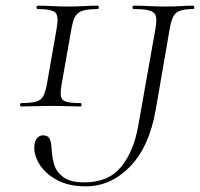

<svg xmlns="http://www.w3.org/2000/svg" viewBox="-20 -645 706 678"><path d="M283 13Q221 13 179 -10.5Q137 -34 117 -69Q97 -104 102 -136Q104 -151 112.5 -159Q121 -167 131 -167Q146 -167 152 -159.5Q158 -152 160 -139.5Q162 -127 163 -111Q164 -89 171.5 -63.5Q179 -38 203.5 -19.5Q228 -1 278 -1Q363 -1 407.5 -55.5Q452 -110 468 -200L529 -544Q534 -573 530.5 -587.5Q527 -602 509 -607.5Q491 -613 451 -613Q448 -613 448 -619Q448 -625 451 -625Q477 -625 506 -623.5Q535 -622 566 -622Q595 -622 619 -623.5Q643 -625 662 -625Q666 -625 666 -619Q666 -613 662 -613Q632 -613 615.5 -607Q599 -601 591.5 -586Q584 -571 579 -542L530 -258Q507 -126 439 -56.5Q371 13 283 13ZM55 -269Q51 -269 51 -275Q51 -281 55 -281Q89 -281 107 -286Q125 -291 133 -306Q141 -321 146 -350L180 -544Q188 -587 176 -600Q164 -613 113 -613Q109 -613 109 -619Q109 -625 113 -625Q136 -625 163 -623.5Q190 -622 219 -622Q251 -622 277.5 -623.5Q304 -625 324 -625Q329 -625 329 -619Q329 -613 324 -613Q290 -613 271.5 -607Q253 -601 245 -586Q237 -571 232 -542L198 -350Q193 -321 195 -306Q197 -291 213 -286Q229 -281 264 -281Q268 -281 268 -275Q268 -269 264 -269Q243 -269 217 -270Q191 -271 159 -271Q130 -271 103 -270Q76 -269 55 -269Z"/></svg>

Font: Cormorant Infant Light
Style: Italic
Weight: 300
Italic angle: -10°
Designer: Christian Thalmann (Catharsis Fonts)
Foundry: Catharsis Fonts
Version: Version 4.001